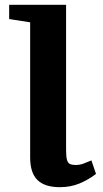

<svg xmlns="http://www.w3.org/2000/svg" viewBox="-20 -763 428 796"><path d="M228 13Q165.5 13 135.2 -16.8Q105 -46.5 105 -110.5V-670.5L18 -684V-743H254V-140.5Q254 -113 257.8 -100Q261.5 -87 270.2 -83Q279 -79 293.5 -79Q311 -79 326.2 -84.8Q341.5 -90.5 359 -98L378 -42Q347 -18 310 -2.5Q273 13 228 13Z"/></svg>

Font: Merriweather 28pt
Style: Bold
Weight: 700
Version: Version 2.100